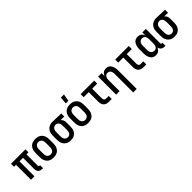

<svg xmlns="http://www.w3.org/2000/svg" viewBox="287 -2233 3925 3925"><g transform="rotate(-45 2250.0 -270.5)"><path d="M425 8Q401 8 377.5 2Q354 -4 336 -19Q318 -34 309.5 -57Q301 -80 301 -103V-432H199V0H99V-432H41V-520H459V-432H401V-103Q401 -98 402.5 -93.5Q404 -89 407.5 -86Q411 -83 415.5 -81.5Q420 -80 425 -80H441V8Z M750 8Q723 8 696 3Q669 -2 645 -15Q621 -28 602.5 -48.5Q584 -69 572.5 -94Q561 -119 556.5 -146Q552 -173 552 -200V-320Q552 -347 556.5 -374Q561 -401 572.5 -426Q584 -451 602.5 -471.5Q621 -492 645 -505Q669 -518 696 -523Q723 -528 750 -528Q777 -528 804 -523Q831 -518 855 -505Q879 -492 897.5 -471.5Q916 -451 927.5 -426Q939 -401 943.5 -374Q948 -347 948 -320V-200Q948 -173 943.5 -146Q939 -119 927.5 -94Q916 -69 897.5 -48.5Q879 -28 855 -15Q831 -2 804 3Q777 8 750 8ZM750 -80Q772 -80 792.5 -89.5Q813 -99 825.5 -117Q838 -135 842.5 -156.5Q847 -178 847 -200V-320Q847 -342 842.5 -363.5Q838 -385 825.5 -403Q813 -421 792.5 -430.5Q772 -440 750 -440Q728 -440 707.5 -430.5Q687 -421 674.5 -403Q662 -385 657.5 -363.5Q653 -342 653 -320V-200Q653 -178 657.5 -156.5Q662 -135 674.5 -117Q687 -99 707.5 -89.5Q728 -80 750 -80Z M1249 8Q1222 8 1195 2.5Q1168 -3 1144.5 -16Q1121 -29 1102.5 -49.5Q1084 -70 1072.5 -94.5Q1061 -119 1056.5 -146Q1052 -173 1052 -200V-320Q1052 -346 1056 -372Q1060 -398 1070.5 -422Q1081 -446 1098 -466Q1115 -486 1137 -499.5Q1159 -513 1184.5 -520.5Q1210 -528 1236 -528H1250L1494 -520V-432L1386 -436Q1399 -426 1409.5 -413Q1420 -400 1427 -385Q1434 -370 1437 -353.5Q1440 -337 1440 -320V-200Q1440 -173 1436 -146.5Q1432 -120 1421 -95.5Q1410 -71 1392.5 -50.5Q1375 -30 1352 -16.5Q1329 -3 1302.5 2.5Q1276 8 1249 8ZM1249 -80Q1263 -80 1277 -84Q1291 -88 1302 -97Q1313 -106 1320.5 -118Q1328 -130 1332 -144Q1336 -158 1337.5 -172Q1339 -186 1339 -200V-320Q1339 -340 1335.5 -360.5Q1332 -381 1322 -398.5Q1312 -416 1294.5 -427.5Q1277 -439 1257 -440H1244Q1222 -440 1203 -429Q1184 -418 1172.5 -400.5Q1161 -383 1157 -362Q1153 -341 1153 -320V-200Q1153 -178 1157.5 -156.5Q1162 -135 1174 -117Q1186 -99 1206.5 -89.5Q1227 -80 1249 -80Z M1706 -600 1718 -756H1809L1781 -600ZM1750 8Q1723 8 1696 3Q1669 -2 1645 -15Q1621 -28 1602.5 -48.5Q1584 -69 1572.5 -94Q1561 -119 1556.5 -146Q1552 -173 1552 -200V-320Q1552 -347 1556.5 -374Q1561 -401 1572.5 -426Q1584 -451 1602.5 -471.5Q1621 -492 1645 -505Q1669 -518 1696 -523Q1723 -528 1750 -528Q1777 -528 1804 -523Q1831 -518 1855 -505Q1879 -492 1897.5 -471.5Q1916 -451 1927.5 -426Q1939 -401 1943.5 -374Q1948 -347 1948 -320V-200Q1948 -173 1943.5 -146Q1939 -119 1927.5 -94Q1916 -69 1897.5 -48.5Q1879 -28 1855 -15Q1831 -2 1804 3Q1777 8 1750 8ZM1750 -80Q1772 -80 1792.5 -89.5Q1813 -99 1825.5 -117Q1838 -135 1842.5 -156.5Q1847 -178 1847 -200V-320Q1847 -342 1842.5 -363.5Q1838 -385 1825.5 -403Q1813 -421 1792.5 -430.5Q1772 -440 1750 -440Q1728 -440 1707.5 -430.5Q1687 -421 1674.5 -403Q1662 -385 1657.5 -363.5Q1653 -342 1653 -320V-200Q1653 -178 1657.5 -156.5Q1662 -135 1674.5 -117Q1687 -99 1707.5 -89.5Q1728 -80 1750 -80Z M2354 0Q2334 0 2313 -3.5Q2292 -7 2273.5 -16Q2255 -25 2240 -40Q2225 -55 2216 -74Q2207 -93 2203.5 -113.5Q2200 -134 2200 -155V-432H2054V-520H2446V-432H2300V-155Q2300 -142 2302.5 -130Q2305 -118 2312 -108Q2319 -98 2330.5 -93Q2342 -88 2354 -88H2434V0Z M2839 215V-320Q2839 -334 2837.5 -348Q2836 -362 2832 -375.5Q2828 -389 2820.5 -401.5Q2813 -414 2802.5 -423Q2792 -432 2778 -436Q2764 -440 2750 -440Q2736 -440 2722 -436Q2708 -432 2697.5 -423Q2687 -414 2679.5 -401.5Q2672 -389 2668 -375.5Q2664 -362 2662.5 -348Q2661 -334 2661 -320V0H2560V-520H2661V-435Q2669 -455 2681 -473Q2693 -491 2710.5 -503.5Q2728 -516 2749 -522Q2770 -528 2791 -528Q2815 -528 2838.5 -520.5Q2862 -513 2879.5 -497Q2897 -481 2909 -459.5Q2921 -438 2928 -415Q2935 -392 2937.5 -368Q2940 -344 2940 -320V215Z M3354 0Q3334 0 3313 -3.5Q3292 -7 3273.5 -16Q3255 -25 3240 -40Q3225 -55 3216 -74Q3207 -93 3203.5 -113.5Q3200 -134 3200 -155V-432H3054V-520H3446V-432H3300V-155Q3300 -142 3302.5 -130Q3305 -118 3312 -108Q3319 -98 3330.5 -93Q3342 -88 3354 -88H3434V0Z M3708 8Q3684 8 3660 1Q3636 -6 3617 -22Q3598 -38 3585.5 -59Q3573 -80 3565.5 -103.5Q3558 -127 3555 -151.5Q3552 -176 3552 -200V-320Q3552 -344 3555 -368.5Q3558 -393 3565.5 -416.5Q3573 -440 3585.5 -461Q3598 -482 3617 -498Q3636 -514 3660 -521Q3684 -528 3708 -528Q3730 -528 3751 -522.5Q3772 -517 3789 -504Q3806 -491 3818.5 -473Q3831 -455 3839 -435V-520H3940V-103Q3940 -98 3941 -93.5Q3942 -89 3945.5 -86Q3949 -83 3953.5 -81.5Q3958 -80 3963 -80H3979V8H3963Q3941 8 3920 3.5Q3899 -1 3881 -13.5Q3863 -26 3852.5 -45.5Q3842 -65 3840 -86Q3832 -66 3819.5 -48Q3807 -30 3789.5 -16.5Q3772 -3 3751 2.5Q3730 8 3708 8ZM3749 -80Q3763 -80 3777 -84Q3791 -88 3802 -97Q3813 -106 3820.5 -118.5Q3828 -131 3832 -144.5Q3836 -158 3837.5 -172Q3839 -186 3839 -200V-320Q3839 -334 3837.5 -348Q3836 -362 3832 -375.5Q3828 -389 3820.5 -401.5Q3813 -414 3802 -423Q3791 -432 3777 -436Q3763 -440 3749 -440Q3727 -440 3707 -430.5Q3687 -421 3674.5 -403Q3662 -385 3657.5 -363.5Q3653 -342 3653 -320V-200Q3653 -178 3657.5 -156.5Q3662 -135 3674.5 -117Q3687 -99 3707 -89.5Q3727 -80 3749 -80Z M4249 8Q4222 8 4195 2.5Q4168 -3 4144.5 -16Q4121 -29 4102.5 -49.5Q4084 -70 4072.5 -94.5Q4061 -119 4056.5 -146Q4052 -173 4052 -200V-320Q4052 -346 4056 -372Q4060 -398 4070.5 -422Q4081 -446 4098 -466Q4115 -486 4137 -499.5Q4159 -513 4184.5 -520.5Q4210 -528 4236 -528H4250L4494 -520V-432L4386 -436Q4399 -426 4409.5 -413Q4420 -400 4427 -385Q4434 -370 4437 -353.5Q4440 -337 4440 -320V-200Q4440 -173 4436 -146.5Q4432 -120 4421 -95.5Q4410 -71 4392.5 -50.5Q4375 -30 4352 -16.5Q4329 -3 4302.5 2.5Q4276 8 4249 8ZM4249 -80Q4263 -80 4277 -84Q4291 -88 4302 -97Q4313 -106 4320.5 -118Q4328 -130 4332 -144Q4336 -158 4337.5 -172Q4339 -186 4339 -200V-320Q4339 -340 4335.5 -360.5Q4332 -381 4322 -398.5Q4312 -416 4294.5 -427.5Q4277 -439 4257 -440H4244Q4222 -440 4203 -429Q4184 -418 4172.5 -400.5Q4161 -383 4157 -362Q4153 -341 4153 -320V-200Q4153 -178 4157.5 -156.5Q4162 -135 4174 -117Q4186 -99 4206.5 -89.5Q4227 -80 4249 -80Z"/></g></svg>

Font: Iosevka SS18 Semibold
Style: Regular
Weight: 600
Monospace: yes
Designer: Belleve Invis
Foundry: Belleve Invis
Version: Version 25.1.1; ttfautohint (v1.8.4)